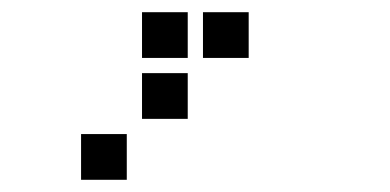

<svg xmlns="http://www.w3.org/2000/svg" viewBox="-20 -208 640 315"><path d="M214 -188Q213 -188 213 -188Q213 -188 213 -187V-114Q213 -113 213 -113Q213 -113 214 -113H287Q288 -113 288 -113Q288 -113 288 -114V-187Q288 -188 288 -188Q288 -188 287 -188ZM314 -188Q313 -188 313 -188Q313 -188 313 -187V-114Q313 -113 313 -113Q313 -113 314 -113H387Q388 -113 388 -113Q388 -113 388 -114V-187Q388 -188 388 -188Q388 -188 387 -188ZM214 -88Q213 -88 213 -88Q213 -88 213 -87V-14Q213 -13 213 -13Q213 -13 214 -13H287Q288 -13 288 -13Q288 -13 288 -14V-87Q288 -88 288 -88Q288 -88 287 -88ZM114 12Q113 12 113 12Q113 12 113 13V86Q113 87 113 87Q113 87 114 87H187Q188 87 188 87Q188 87 188 86V13Q188 12 188 12Q188 12 187 12Z"/></svg>

Font: Doto
Style: Bold
Weight: 700
Monospace: yes
Version: Version 1.000